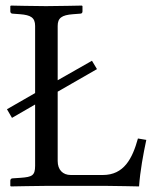

<svg xmlns="http://www.w3.org/2000/svg" viewBox="-20 -667 566 689"><path d="M310 -449 187 -379V-574C187 -602 201 -613 242 -616L268 -618C273 -618 276 -621 276 -626V-645L274 -647C274 -647 181 -645 145 -645C106 -645 19 -647 19 -647L17 -645V-626C17 -621 21 -618 25 -618L52 -616C90 -613 106 -604 106 -574V-333L5 -275L23 -244L106 -292V-72C106 -37 95 -32 55 -29L25 -27C21 -27 17 -24 17 -19V0L19 2C19 2 120 0 147 0H360C387 0 479 2 479 2C483 -54 494 -113 505 -165L475 -170C455 -98 425 -39 349 -39H234C205 -39 187 -58 187 -89V-338L328 -419Z"/></svg>

Font: Linux Libertine O C
Style: Regular
Weight: 400
Designer: Philipp H. Poll
Foundry: Philipp H. Poll
Version: Version 4.0.3